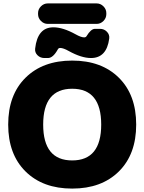

<svg xmlns="http://www.w3.org/2000/svg" viewBox="-20 -1095 846 1125"><path d="M546 -955H260Q237 -955 220 -972Q203 -989 203 -1012V-1018Q203 -1041 220 -1058Q237 -1075 260 -1075H546Q569 -1075 586 -1058Q603 -1041 603 -1018V-1012Q603 -989 586 -972Q569 -955 546 -955ZM240 -755Q216 -755 199.5 -771.5Q183 -788 186 -811Q200 -935 293 -935Q349 -935 423 -894Q455 -876 473 -876Q483 -876 487 -883Q513 -926 536 -926H566Q590 -926 606.5 -909Q623 -892 620 -869Q605 -755 513 -755Q457 -755 383 -796Q351 -814 333 -814Q323 -814 319 -806Q291 -755 261 -755ZM233 -365Q233 -155 403 -155Q573 -155 573 -365Q573 -575 403 -575Q233 -575 233 -365ZM129.5 -639.5Q231 -740 403 -740Q575 -740 676.5 -639.5Q778 -539 778 -365Q778 -191 676.5 -90.5Q575 10 403 10Q231 10 129.5 -90.5Q28 -191 28 -365Q28 -539 129.5 -639.5Z"/></svg>

Font: Rounded Mplus 1c Black
Style: Regular
Weight: 900
Version: Version 1.059.20150529